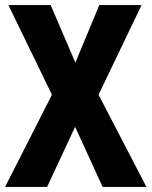

<svg xmlns="http://www.w3.org/2000/svg" viewBox="-21 -734 595 754"><path d="M554 0 366 -362 535 -714H369L275 -488L178 -714H12L183 -362L-1 0H164L274 -236L382 0Z"/></svg>

Font: Noto Sans Malayalam Condensed ExtraBold
Style: Regular
Weight: 800
Width: 3
Designer: Jelle Bosma - Monotype Design Team
Foundry: Monotype Imaging Inc.
Version: Version 2.104